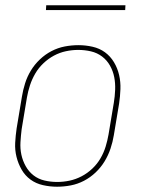

<svg xmlns="http://www.w3.org/2000/svg" viewBox="-20 -699 540 727"><path d="M196 8Q169 8 142.5 2Q116 -4 95.5 -19Q75 -34 62 -56.5Q49 -79 42.5 -105Q36 -131 37.5 -158.5Q39 -186 43 -213L63 -333Q67 -358 75 -383.5Q83 -409 97 -432Q111 -455 131 -474Q151 -493 175 -505.5Q199 -518 225 -523Q251 -528 277 -528Q304 -528 330.5 -522Q357 -516 377.5 -501Q398 -486 411.5 -463.5Q425 -441 431 -415Q437 -389 436 -361.5Q435 -334 431 -307L411 -187Q407 -162 398.5 -136.5Q390 -111 376 -88Q362 -65 342 -46Q322 -27 298 -14.5Q274 -2 248 3Q222 8 196 8ZM197 -10Q220 -10 243.5 -15Q267 -20 289 -31.5Q311 -43 329.5 -60.5Q348 -78 360.5 -99.5Q373 -121 380 -144Q387 -167 391 -190L411 -310Q415 -334 416 -359Q417 -384 412.5 -407Q408 -430 396.5 -450.5Q385 -471 366.5 -485Q348 -499 324.5 -504.5Q301 -510 276 -510Q253 -510 229.5 -505Q206 -500 184.5 -488.5Q163 -477 144.5 -459.5Q126 -442 113.5 -420.5Q101 -399 93.5 -376Q86 -353 82 -330L62 -210Q59 -186 57.5 -161Q56 -136 61 -113Q66 -90 77.5 -69.5Q89 -49 107 -35Q125 -21 148.5 -15.5Q172 -10 197 -10ZM154 -661 155 -679H455L454 -661Z"/></svg>

Font: Iosevka Curly Thin
Style: Italic
Weight: 100
Italic angle: -9°
Monospace: yes
Designer: Belleve Invis
Foundry: Belleve Invis
Version: Version 22.1.2; ttfautohint (v1.8.4)